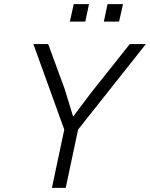

<svg xmlns="http://www.w3.org/2000/svg" viewBox="-20 -912 728 932"><path d="M232 0 292 -283 142 -698H214L294 -480L335 -346L423 -463L610 -698H688L359 -283L299 0ZM484 -807 502 -892H577L558 -807ZM319 -807 338 -892H412L394 -807Z"/></svg>

Font: Azeret Mono ExtraLight
Style: Italic
Weight: 250
Italic angle: -12°
Designer: Martin Vácha
Foundry: Displaay
Version: Version 1.002